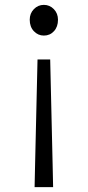

<svg xmlns="http://www.w3.org/2000/svg" viewBox="-20 -565 361 788"><path d="M124 110 134 -321H186L196 110L198 203H122ZM102 -484Q102 -510 119 -527.5Q136 -545 160 -545Q184 -545 201 -527.5Q218 -510 218 -484Q218 -455 201.5 -437Q185 -419 160 -419Q136 -419 119 -437Q102 -455 102 -484Z"/></svg>

Font: Nebula Sans Book
Style: Regular
Weight: 400
Designer: Paul D. Hunt for Adobe (as Source Sans)
Foundry: Nebula Entertainment & Broadcasting LLC
Version: Version 1.010